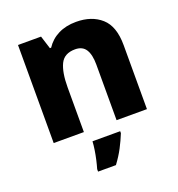

<svg xmlns="http://www.w3.org/2000/svg" viewBox="-139 -674 937 1010"><g transform="rotate(-20 329.5 -169.0)"><path d="M398 -559Q485 -559 538.5 -511.5Q592 -464 592 -358V0H422V-311Q422 -367 403.5 -396Q385 -425 344 -425Q283 -425 261 -379.5Q239 -334 239 -250V0H70V-549H199L222 -476H229Q255 -516 298 -537.5Q341 -559 398 -559ZM420 72Q405 109 386 145.5Q367 182 338 221H238V207Q244 187 250 160.5Q256 134 260 107.5Q264 81 265 61H420Z"/></g></svg>

Font: Noto Sans Lao Looped ExtraBold
Style: Regular
Weight: 800
Designer: Mark Frömberg, Ben Mitchell
Foundry: The Fontpad Ltd
Version: Version 1.002; ttfautohint (v1.8.4.7-5d5b)